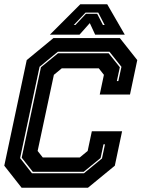

<svg xmlns="http://www.w3.org/2000/svg" viewBox="-20 -878 662 898"><path d="M81 0 0 -103 105 -597 230 -700H540.5L622 -597L588 -436H446.5L466 -528L442 -558.5H269L232 -528L156 -172L180 -141.5H353L390 -172L409.5 -264H551L517 -103L391.5 0ZM129.5 -67.5H372.5L457 -137L471 -203H464L450.5 -139L371.5 -74.5H133.5L81.5 -140.5L171.5 -563.5L251.5 -629H488L540.5 -563.5L526.5 -499H533.5L548 -565.5L492 -636H250.5L165 -565.5L74 -138.5ZM355.5 -858H481.5L563.5 -716H425L400 -770L352 -716H213.5ZM380 -819 325 -761H332.5L382 -813.5H434.5L461.5 -761H469.5L439.5 -819Z"/></svg>

Font: Tourney Thin ExtraBold
Style: Italic
Weight: 800
Italic angle: -12°
Version: Version 1.015